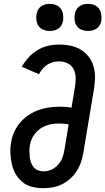

<svg xmlns="http://www.w3.org/2000/svg" viewBox="-20 -976 551 1004"><path d="M206 8Q176 8 148 1Q120 -6 98.5 -23Q77 -40 63 -64Q49 -88 42.5 -115.5Q36 -143 34.5 -172.5Q33 -202 38 -231Q42 -259 54 -285.5Q66 -312 85 -334.5Q104 -357 128.5 -373.5Q153 -390 180 -400Q207 -410 235 -414Q263 -418 291 -418Q307 -418 322.5 -417Q338 -416 354 -413L373 -528Q377 -551 375.5 -574.5Q374 -598 363.5 -617Q353 -636 332.5 -645.5Q312 -655 289 -655Q273 -655 257 -651Q241 -647 227 -637.5Q213 -628 202 -615Q191 -602 184 -588L94 -627Q109 -653 130 -676Q151 -699 177 -714.5Q203 -730 231.5 -736.5Q260 -743 289 -743Q311 -743 333 -740Q355 -737 375.5 -729.5Q396 -722 413 -709.5Q430 -697 443 -680.5Q456 -664 464 -644Q472 -624 475 -602.5Q478 -581 476.5 -558.5Q475 -536 472 -514L416 -179Q412 -154 404 -129.5Q396 -105 382 -83Q368 -61 348 -42.5Q328 -24 304.5 -12.5Q281 -1 256 3.5Q231 8 206 8ZM208 -80Q229 -80 249 -89Q269 -98 284 -115Q299 -132 306.5 -152Q314 -172 317 -193L339 -326Q327 -328 315 -329Q303 -330 291 -330Q274 -330 257 -328Q240 -326 223 -320Q206 -314 191 -303.5Q176 -293 164.5 -279Q153 -265 146 -249Q139 -233 136 -216Q134 -201 134 -185.5Q134 -170 135.5 -155Q137 -140 142 -126.5Q147 -113 156 -102Q165 -91 178.5 -85.5Q192 -80 208 -80ZM440 -814Q423 -814 407.5 -820Q392 -826 382.5 -839Q373 -852 370.5 -868.5Q368 -885 371 -902Q373 -914 379 -925Q385 -936 395 -943Q405 -950 417 -953Q429 -956 440 -956Q457 -956 472.5 -950Q488 -944 497.5 -931Q507 -918 509.5 -901.5Q512 -885 510 -868Q508 -856 502 -845Q496 -834 485.5 -827Q475 -820 463.5 -817Q452 -814 440 -814ZM240 -814Q223 -814 207.5 -820Q192 -826 182.5 -839Q173 -852 170.5 -868.5Q168 -885 171 -902Q173 -914 179 -925Q185 -936 195 -943Q205 -950 217 -953Q229 -956 240 -956Q257 -956 272.5 -950Q288 -944 297.5 -931Q307 -918 309.5 -901.5Q312 -885 310 -868Q308 -856 302 -845Q296 -834 285.5 -827Q275 -820 263.5 -817Q252 -814 240 -814Z"/></svg>

Font: Iosevka Slab Semibold
Style: Italic
Weight: 600
Italic angle: -9°
Monospace: yes
Designer: Belleve Invis
Foundry: Belleve Invis
Version: Version 11.1.1; ttfautohint (v1.8.3)